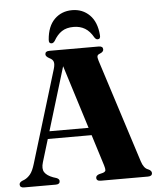

<svg xmlns="http://www.w3.org/2000/svg" viewBox="-60 -953 829 1004"><g transform="rotate(-5 355.0 -451.0)"><path d="M213.5 -17Q213.5 0 192 0H25.5Q3.5 0 3.5 -17Q3.5 -27.5 17.5 -34.5L31 -40Q48 -48 61.8 -64.8Q75.5 -81.5 86.5 -118.5L234 -603Q241.5 -628 237.2 -641Q233 -654 216.5 -661.5Q197 -672 197 -683Q197 -700 219 -700H478.5Q500.5 -700 500.5 -683Q500.5 -670 481.5 -662.5Q470 -658.5 467.8 -651.2Q465.5 -644 471 -626.5L645 -83Q657 -45 680 -37.5Q698 -29.5 698 -17Q698 0 675.5 0H428Q405.5 0 405.5 -17Q405.5 -28.5 421.5 -34.5L443 -40Q456 -44.5 456.8 -52.8Q457.5 -61 452 -79L401 -241.5H171L135 -123Q124.5 -89 136.8 -70.2Q149 -51.5 181.5 -39.5L198.5 -34Q213.5 -28 213.5 -17ZM183 -281H388.5L284 -613.5ZM356 -813.5Q318.5 -813.5 294 -797.2Q269.5 -781 251.5 -749Q243.5 -738 235 -738Q219 -738 221 -758.5Q226.5 -828.5 263.5 -865Q300.5 -901.5 356 -901.5Q410.5 -901.5 447.5 -865Q484.5 -828.5 490 -758.5Q492 -738 476 -738Q467.5 -738 460 -749Q441 -783 415.5 -798.2Q390 -813.5 356 -813.5Z"/></g></svg>

Font: Fraunces 72pt S000
Style: Bold
Weight: 700
Version: Version 1.000; ttfautohint (v1.8.3)